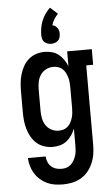

<svg xmlns="http://www.w3.org/2000/svg" viewBox="-64 -815 628 1079"><g transform="rotate(-5 250.0 -275.0)"><path d="M247 223Q224 223 201 219.5Q178 216 157 206Q136 196 118.5 180.5Q101 165 89 145.5Q77 126 70.5 103.5Q64 81 63 58H163Q164 74 170 89Q176 104 188 115Q200 126 215.5 130.5Q231 135 247 135Q261 135 274.5 131Q288 127 298.5 117.5Q309 108 316 96Q323 84 327.5 70.5Q332 57 333.5 43Q335 29 335 15V-84Q327 -64 315 -46.5Q303 -29 286.5 -16Q270 -3 249.5 2.5Q229 8 208 8Q184 8 160.5 0.5Q137 -7 118.5 -23Q100 -39 88 -60Q76 -81 69 -104.5Q62 -128 59.5 -152Q57 -176 57 -200V-320Q57 -344 59.5 -368Q62 -392 69 -415.5Q76 -439 88 -460Q100 -481 118.5 -497Q137 -513 160.5 -520.5Q184 -528 208 -528Q229 -528 249.5 -522.5Q270 -517 286.5 -504Q303 -491 315 -473.5Q327 -456 335 -436V-520H474V-432H435V15Q435 42 431 68Q427 94 416.5 118.5Q406 143 389 164Q372 185 349 198.5Q326 212 299.5 217.5Q273 223 247 223ZM249 -80Q263 -80 276.5 -84Q290 -88 300.5 -97.5Q311 -107 317.5 -119.5Q324 -132 328 -145Q332 -158 333.5 -172Q335 -186 335 -200V-320Q335 -334 333.5 -348Q332 -362 328 -375Q324 -388 317.5 -400.5Q311 -413 300.5 -422.5Q290 -432 276.5 -436Q263 -440 249 -440Q228 -440 208.5 -430Q189 -420 177 -402Q165 -384 161 -362.5Q157 -341 157 -320V-200Q157 -179 161 -157.5Q165 -136 177 -118Q189 -100 208.5 -90Q228 -80 249 -80ZM250 -570Q239 -570 229 -573.5Q219 -577 211.5 -584Q204 -591 201 -601.5Q198 -612 198 -623Q198 -643 201.5 -664Q205 -685 213 -704.5Q221 -724 233 -741Q245 -758 260 -773L302 -735Q289 -722 279.5 -706.5Q270 -691 265 -673Q273 -672 280.5 -667Q288 -662 293 -655Q298 -648 300 -639.5Q302 -631 302 -623Q302 -612 299 -601.5Q296 -591 288.5 -584Q281 -577 271 -573.5Q261 -570 250 -570Z"/></g></svg>

Font: Iosevka Curly Slab Semibold
Style: Regular
Weight: 600
Monospace: yes
Designer: Belleve Invis
Foundry: Belleve Invis
Version: Version 22.1.2; ttfautohint (v1.8.4)